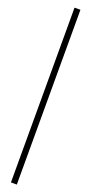

<svg xmlns="http://www.w3.org/2000/svg" viewBox="-167 -764 412 866"><g transform="rotate(20 39.0 -330.5)"><path d="M24.9 88.9V-750H53.2V88.9Z"/></g></svg>

Font: Moniqa Black Heading
Style: Regular
Weight: 900
Designer: Rajesh Rajput
Foundry: Rajesh Rajput
Version: Version 1.000